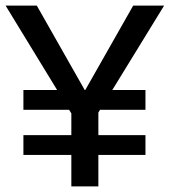

<svg xmlns="http://www.w3.org/2000/svg" viewBox="-49 -669 609 689"><path d="M473 -113H304V0H207V-113H35V-184H207V-262L199 -275H35V-346H156L-29 -649H83L255 -346H257L429 -649H540L354 -346H473V-275H310L304 -265V-184H473Z"/></svg>

Font: Gamestation Display
Style: Regular
Weight: 400
Designer: Jonas Hecksher
Foundry: Jonas Hecksher, Playtypeª, e-types AS
Version: Version 1.003